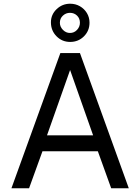

<svg xmlns="http://www.w3.org/2000/svg" viewBox="-20 -1007 750 1027"><path d="M41.2 0 302.8 -723H407.7L668.9 0H574.7L503.4 -197.8H207.1L135.5 0ZM231.4 -283H478.1L354.9 -632.5ZM458.8 -885.6Q458.8 -842.2 428.8 -812.4Q398.8 -782.7 355.2 -782.7Q312.2 -782.7 282.3 -813Q252.4 -843.3 252.4 -887.6Q252.4 -929 282.8 -958Q313.2 -987.1 355.2 -987.1Q384.1 -987.1 407.6 -973.5Q431 -960 444.9 -937Q458.8 -913.9 458.8 -885.6ZM407.5 -885.2Q407.5 -908.7 392.1 -923.5Q376.7 -938.4 354.2 -938.4Q332.8 -938.4 316.6 -923.5Q300.3 -908.7 300.3 -885.2Q300.3 -863.8 316.6 -847.2Q332.8 -830.7 354.2 -830.7Q376.7 -830.7 392.1 -847.2Q407.5 -863.8 407.5 -885.2Z"/></svg>

Font: Public Sans Thin
Style: Regular
Weight: 100
Designer: The Public Sans project authors (U.S. Web Design System). Libre Franklin designed by Pablo Impallari and Rodrigo Fuenzal
Version: Version 1.008